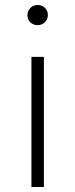

<svg xmlns="http://www.w3.org/2000/svg" viewBox="-20 -750 301 770"><path d="M156 0V-522H106V0ZM90 -689C90 -666 108 -649 131 -649C154 -649 172 -667 172 -690C172 -713 154 -730 131 -730C108 -730 90 -712 90 -689Z"/></svg>

Font: Montserrat Light
Style: Regular
Weight: 300
Designer: Julieta Ulanovsky
Foundry: Julieta Ulanovsky
Version: Version 7.200